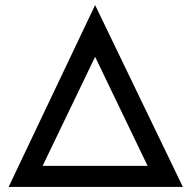

<svg xmlns="http://www.w3.org/2000/svg" viewBox="-20 -737 751 757"><path d="M14 0 355 -717 701 0ZM148 -83H562L355 -513Z"/></svg>

Font: Easer Grotesk
Style: Regular
Weight: 400
Designer: Boardeaser, Bonnie Shaver-Troup, Thomas Jockin
Foundry: Lexend
Version: Version 1.008;Glyphs 3.1.2 (3151)